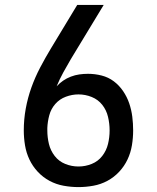

<svg xmlns="http://www.w3.org/2000/svg" viewBox="-20 -755 640 783"><path d="M300 8Q270 8 239.5 2.5Q209 -3 182 -17.5Q155 -32 134 -54.5Q113 -77 100 -104.5Q87 -132 82 -162.5Q77 -193 77 -223Q77 -268 85 -312Q93 -356 108 -398Q123 -440 144 -480Q165 -520 188 -558L295 -735H403L269 -514Q253 -487 238 -459.5Q223 -432 211 -403Q223 -416 237.5 -426Q252 -436 269 -442.5Q286 -449 303.5 -451.5Q321 -454 339 -454Q367 -454 394.5 -447Q422 -440 444 -423.5Q466 -407 482 -383.5Q498 -360 507 -333.5Q516 -307 519.5 -279Q523 -251 523 -223Q523 -193 518 -162.5Q513 -132 500 -104.5Q487 -77 466 -54.5Q445 -32 418 -17.5Q391 -3 360.5 2.5Q330 8 300 8ZM300 -76Q328 -76 354 -86.5Q380 -97 397 -119Q414 -141 420.5 -168Q427 -195 427 -223Q427 -251 420.5 -278.5Q414 -306 397 -327.5Q380 -349 354 -359.5Q328 -370 300 -370Q274 -370 248.5 -360.5Q223 -351 205.5 -331Q188 -311 181 -285Q174 -259 173 -233V-223Q173 -195 179.5 -168Q186 -141 203 -119Q220 -97 246 -86.5Q272 -76 300 -76Z"/></svg>

Font: Iosevka Medium Extended
Style: Regular
Weight: 500
Width: 7
Monospace: yes
Designer: Belleve Invis
Foundry: Belleve Invis
Version: Version 32.5.0; ttfautohint (v1.8.4)